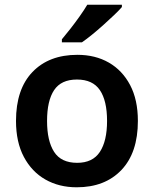

<svg xmlns="http://www.w3.org/2000/svg" viewBox="-20 -786 654 816"><path d="M566 -272Q566 -137 496 -63.5Q426 10 306 10Q231 10 173 -23Q115 -56 81.5 -119Q48 -182 48 -272Q48 -407 118 -480Q188 -553 309 -553Q385 -553 442.5 -520Q500 -487 533 -424.5Q566 -362 566 -272ZM180 -272Q180 -187 210 -140.5Q240 -94 308 -94Q374 -94 404.5 -140.5Q435 -187 435 -272Q435 -358 404.5 -403Q374 -448 307 -448Q240 -448 210 -403Q180 -358 180 -272ZM498 -756Q486 -742 465 -722Q444 -702 419.5 -680Q395 -658 371 -638.5Q347 -619 328 -606H243V-619Q259 -638 279 -663.5Q299 -689 318.5 -716.5Q338 -744 351 -766H498Z"/></svg>

Font: Noto Sans Adlam Unjoined SemiBold
Style: Regular
Weight: 600
Version: Version 3.001